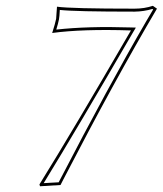

<svg xmlns="http://www.w3.org/2000/svg" viewBox="-20 -630 562 663"><path d="M432.1 -524.9Q264.6 -530.3 160.2 -516.1Q170.4 -547.9 173.8 -564.9Q174.3 -569.3 176.8 -606.9Q225.1 -600.1 444.8 -600.1Q478.5 -600.1 507.8 -609.9L522 -600.1Q375 -350.6 199.2 -11.2Q193.4 0.5 189 8.8L118.2 13.2L116.2 6.8Q230.5 -177.2 432.1 -524.9ZM432.1 -535.2 449.2 -534.7 440.4 -520Q242.7 -179.7 130.9 2.4L182.6 -0.5Q356.4 -335.9 484.9 -556.6Q497.1 -577.1 508.8 -597.2L506.3 -599.1Q477.1 -590.3 444.8 -589.8Q238.3 -589.8 186.5 -595.7Q185.5 -573.2 183.6 -563Q180.7 -548.3 174.3 -527.8Q283.7 -540 432.1 -535.2Z"/></svg>

Font: Linux Biolinum Outline O
Style: Italic
Weight: 400
Italic angle: -12°
Designer: Philipp H. Poll
Foundry: Philipp H. Poll
Version: Version 0.6.2